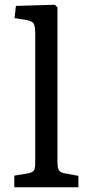

<svg xmlns="http://www.w3.org/2000/svg" viewBox="-20 -786 373 806"><path d="M40 0V-48.8L97.2 -58.1Q106.4 -59.6 112.3 -62.7Q118.2 -65.9 121.3 -69.3Q124.5 -72.8 126 -79.8Q127.4 -86.9 127.7 -92.3Q127.9 -97.7 127.9 -108.9V-643.1Q127.9 -676.8 120.8 -687.7Q113.8 -698.7 85 -703.1L41 -710L46.9 -761.2L210 -766.1L221.2 -754.9V-105Q221.2 -82 227.1 -71.8Q232.9 -61.5 252.9 -58.1L309.1 -47.9V0Z"/></svg>

Font: Literata Book
Style: Regular
Weight: 400
Designer: Latin by Veronika Burian and Jose Scaglione. Greek by Irene Vlachou. Cyrillic by Vera Evstafieva
Foundry: TypeTogether
Version: Version 2.003;PS 002.003;hotconv 1.0.88;makeotf.lib2.5.64775